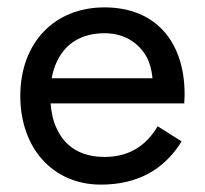

<svg xmlns="http://www.w3.org/2000/svg" viewBox="-20 -490 555 520"><path d="M253 10C352 10 424 -30 472 -107L407 -148C374 -92 326 -65 263 -65C200 -65 156 -92 133 -143C124 -162 119 -185 117 -210H479C479 -213 480 -225 480 -234C480 -380 399 -470 263 -470C127 -470 35 -374 35 -230C35 -88 124 10 253 10ZM120 -278C123 -295 128 -311 135 -325C158 -373 202 -400 263 -400C315 -400 354 -376 377 -336C386 -319 391 -300 393 -278Z"/></svg>

Font: Jost
Style: Regular
Weight: 400
Version: Version 3.710